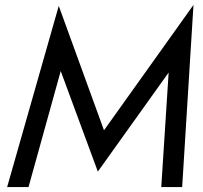

<svg xmlns="http://www.w3.org/2000/svg" viewBox="-20 -761 826 781"><path d="M227 -472 96 0H9L219 -737L403 -231L767 -741L721 0H636L666 -466L378 -63Z"/></svg>

Font: Von Book
Style: Italic
Weight: 400
Version: Version 4.000; ttfautohint (v1.8.4.7-5d5b)